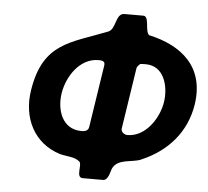

<svg xmlns="http://www.w3.org/2000/svg" viewBox="-53 -790 944 873"><g transform="rotate(5 419.0 -353.0)"><path d="M87 -350C67 -222 124 -110 244 -73C274 -65 311 -67 334 -47C349 -33 322 27 356 27H449C473 27 479 -16 484 -27C506 -76 572 -63 612 -80C733 -131 814 -224 834 -350C861 -525 750 -614 600 -647C579 -665 596 -733 566 -733H480C438 -733 450 -661 413 -647C246 -581 121 -570 87 -350ZM227 -350C239 -426 295 -514 381 -514C394 -514 412 -513 409 -493L365 -207C362 -187 342 -186 331 -186C242 -186 215 -275 227 -350ZM572 -513C576 -514 593 -514 597 -514C680 -514 705 -423 694 -350C683 -277 625 -186 541 -186C528 -186 511 -197 513 -213L556 -493C557 -499 567 -510 572 -513Z"/></g></svg>

Font: Asimov Print
Style: CIt
Weight: 500
Designer: Google
Version: Version 2.000980: 2014